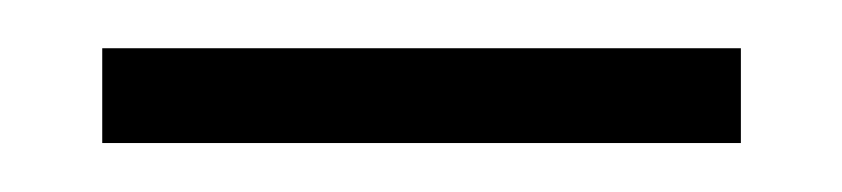

<svg xmlns="http://www.w3.org/2000/svg" viewBox="-20 -604 351 80"><path d="M22.6 -544.4V-583.9H288.7V-544.4Z"/></svg>

Font: Playfair 9pt Light
Style: Regular
Weight: 300
Designer: Claus Eggers Sørensen
Foundry: Claus Eggers Sørensen
Version: Version 2.001;gftools[0.9.30]